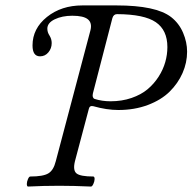

<svg xmlns="http://www.w3.org/2000/svg" viewBox="-20 -686 711 709"><path d="M83 2.9Q79.1 1.5 79.1 -6.8Q79.1 -15.1 83.3 -24.7Q87.4 -34.2 91.8 -34.2Q139.2 -34.2 158.4 -45.7Q177.7 -57.1 186 -90.8L314 -574.2Q320.8 -601.1 304.7 -614.5Q288.6 -627.9 247.1 -627.9Q209.5 -627.9 182.1 -614.7Q154.8 -601.6 154.8 -580.1Q154.8 -566.4 163.1 -554.2Q170.9 -541.5 170.9 -526.9Q170.9 -507.3 158.7 -492.7Q146.5 -478 127.9 -478Q100.1 -478 100.1 -518.1Q100.1 -580.6 153.3 -623.3Q206.5 -666 284.2 -666H410.2Q556.2 -666 611.8 -623Q641.1 -600.1 656 -565.2Q670.9 -530.3 670.9 -495.1Q670.9 -454.6 654.1 -416.3Q637.2 -377.9 606.2 -347.4Q575.2 -316.9 525.9 -298.3Q476.6 -279.8 417 -279.8Q374 -279.8 324.2 -293.9Q311 -296.9 308.1 -284.2L256.8 -90.8Q248.5 -57.1 262.5 -45.7Q276.4 -34.2 325.2 -34.2Q329.6 -32.7 329.3 -24.4Q329.1 -16.1 324.7 -6.6Q320.3 2.9 315.9 2.9Q251.5 0 199.2 0Q140.1 0 83 2.9ZM388.2 -312Q430.2 -312 465.6 -324.2Q501 -336.4 524.9 -356.4Q548.8 -376.5 565.7 -402.8Q582.5 -429.2 590.3 -456.8Q598.1 -484.4 598.1 -512.2Q598.1 -574.7 555.4 -604Q512.7 -633.3 412.1 -633.8Q399.4 -633.8 395 -619.1L323.2 -341.8Q319.3 -325.2 329.1 -320.8Q356.4 -312 388.2 -312Z"/></svg>

Font: Junicode SmCond
Style: Italic
Weight: 400
Width: 4
Italic angle: -11°
Designer: Peter S. Baker
Version: Version 2.206